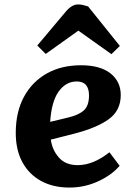

<svg xmlns="http://www.w3.org/2000/svg" viewBox="-20 -831 611 865"><path d="M345 -537Q431 -537 477.5 -500.5Q524 -464 524 -403Q524 -333 470 -294Q416 -255 315 -229L209 -202Q215 -156 245 -121.5Q275 -87 330 -87Q400 -87 473 -145L519 -84Q483 -42 422 -14Q361 14 293 14Q219 14 164.5 -16Q110 -46 80.5 -101Q51 -156 51 -232Q51 -326 87.5 -394Q124 -462 190 -499.5Q256 -537 345 -537ZM381 -401Q381 -464 326 -464Q277 -464 244.5 -419Q212 -374 206 -282L285 -301Q333 -312 357 -333Q381 -354 381 -401ZM520 -624 482 -587 333 -693 186 -588 148 -626 275 -777Q303 -811 331 -811Q343 -811 354 -808.5Q365 -806 377 -802Z"/></svg>

Font: Literata 7pt
Style: Bold Italic
Weight: 700
Italic angle: -2°
Designer: Latin by Veronika Burian and Jose Scaglione. Greek by Irene Vlachou. Cyrillic by Vera Evstafieva
Foundry: TypeTogether
Version: Version 3.002